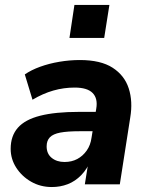

<svg xmlns="http://www.w3.org/2000/svg" viewBox="-20 -743 597 774"><path d="M189 11Q143 11 105.5 -10.5Q68 -32 45.5 -67Q23 -102 23 -143Q23 -195 52 -228Q81 -261 142 -276.5Q203 -292 298 -292H377L365 -214H301Q252 -214 223 -208.5Q194 -203 181 -189.5Q168 -176 168 -153Q168 -123 188.5 -106.5Q209 -90 240 -90Q269 -90 291.5 -102Q314 -114 329.5 -136Q345 -158 349 -188L368 -305Q375 -346 353.5 -368Q332 -390 281 -390Q237 -390 195 -378Q153 -366 111 -341L80 -443Q106 -461 142 -474Q178 -487 219.5 -494Q261 -501 302 -501Q386 -501 434 -470Q482 -439 499 -386.5Q516 -334 505 -269L463 0H322L338 -100H347Q332 -62 307.5 -37Q283 -12 253 -0.5Q223 11 189 11ZM260 -590 280 -723H421L400 -590Z"/></svg>

Font: Nunito Sans 12pt ExtraLight 12pt ExtraBold
Style: Italic
Weight: 800
Italic angle: -9°
Version: Version 3.101;gftools[0.9.27]